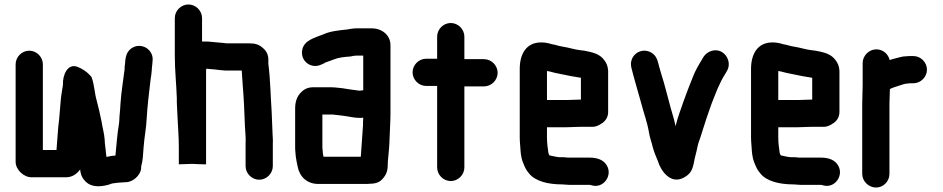

<svg xmlns="http://www.w3.org/2000/svg" viewBox="-20 -758 4222 860"><path d="M663 -482C666 -502 661 -518 648 -533C626 -557 587 -560 562 -536C547 -521 544 -508 541 -486C541 -474 538 -464 538 -450C538 -445 538 -442 537 -440C532 -397 523 -344 520 -298L518 -268C517 -258 516 -247 515 -234C515 -223 514 -213 513 -204C505 -159 502 -108 497 -61C485 -61 469 -58 457 -55L455 -69L453 -89C452 -102 449 -115 449 -131C447 -161 439 -185 435 -213C429 -245 421 -277 413 -308C403 -343 403 -378 390 -413L381 -423C368 -437 346 -452 326 -459C282 -475 260 -420 262 -380V-378C260 -362 256 -343 254 -327L252 -308C250 -281 247 -253 245 -225C239 -181 237 -129 233 -86H172V-470C172 -503 144 -531 111 -531C78 -531 50 -503 50 -470V-33C50 2 87 37 122 36H276C301 36 322 24 339 1C341 25 349 41 364 56C389 80 426 80 464 70L482 64C484 63 486 63 489 63C498 62 506 60 514 60C523 60 536 58 544 58C576 58 608 27 612 -1C612 -7 612 -12 613 -15C620 -39 621 -68 623 -96C626 -141 635 -182 637 -227C640 -281 647 -338 653 -389L655 -405C657 -419 659 -429 660 -446C660 -458 663 -471 663 -482Z M763 -677V-506C763 -443 770 -381 772 -318V-299C773 -276 774 -255 775 -236C777 -188 781 -147 781 -100V-22L841 -24C856 -23 881 -22 895 -22H903V-438C903 -441 903 -445 904 -450C908 -450 912 -450 917 -449L941 -447C956 -445 975 -443 990 -442H1063V-439C1065 -420 1065 -399 1067 -379C1072 -320 1075 -256 1077 -194C1078 -167 1082 -141 1080 -115V-14C1080 19 1108 47 1141 47C1174 47 1202 19 1202 -14V-112C1203 -125 1202 -139 1201 -155C1200 -186 1198 -220 1197 -253C1192 -327 1191 -403 1182 -472V-491C1182 -510 1175 -527 1161 -540C1141 -559 1124 -564 1094 -564H993C988 -565 983 -565 977 -566L953 -568C937 -569 919 -572 904 -572H885V-677C885 -710 857 -738 824 -738C791 -738 763 -710 763 -677Z M1591 -352C1588 -352 1584 -352 1581 -353C1560 -356 1533 -359 1513 -363L1493 -365C1484 -366 1475 -367 1466 -367H1380C1364 -367 1350 -362 1338 -353C1315 -335 1302 -310 1302 -273V-101C1302 -93 1302 -85 1303 -78L1305 -56C1307 -44 1310 -24 1313 -13C1321 32 1354 66 1406 66H1616C1623 66 1630 66 1637 65C1665 65 1684 57 1698 38C1714 18 1717 1 1717 -27C1717 -31 1717 -36 1718 -42C1721 -76 1724 -101 1725 -138C1726 -174 1729 -215 1729 -252V-556C1729 -601 1690 -631 1646 -631H1576C1561 -631 1547 -628 1535 -626C1496 -622 1458 -618 1428 -604C1390 -589 1343 -578 1334 -536C1326 -499 1350 -470 1379 -464C1401 -459 1416 -467 1433 -475L1435 -477C1447 -481 1463 -487 1476 -492C1498 -501 1523 -503 1550 -505C1559 -507 1568 -509 1576 -509H1607V-354C1601 -353 1599 -352 1591 -352ZM1425 -87C1424 -92 1424 -96 1424 -101V-245H1467C1470 -245 1474 -245 1478 -244L1497 -242C1504 -241 1512 -240 1521 -239C1545 -236 1565 -230 1591 -230C1596 -230 1602 -230 1607 -231C1606 -220 1606 -209 1606 -198C1602 -149 1600 -101 1596 -56H1429C1427 -66 1425 -76 1425 -87Z M1938 -594V-495H1889C1856 -495 1828 -467 1828 -434C1828 -401 1856 -373 1889 -373H1938V-8C1938 25 1966 53 1999 53C2032 53 2060 25 2060 -8V-371H2148C2181 -371 2209 -399 2209 -432C2209 -465 2181 -493 2148 -493H2060V-594C2060 -627 2032 -655 1999 -655C1966 -655 1938 -627 1938 -594Z M2517 -310H2430V-440C2446 -438 2464 -431 2479 -429C2507 -424 2533 -417 2562 -413L2579 -410H2582V-312H2579C2567 -312 2532 -310 2517 -310ZM2579 -190H2632C2646 -189 2661 -195 2678 -207C2695 -219 2704 -236 2704 -257V-441C2703 -460 2697 -477 2684 -492C2664 -517 2634 -524 2597 -531L2580 -533C2553 -536 2528 -545 2501 -549C2485 -551 2467 -558 2452 -560C2436 -565 2422 -568 2404 -568C2337 -568 2308 -516 2308 -449V-142C2308 -129 2309 -117 2310 -106C2312 -75 2313 -53 2323 -29C2331 -9 2336 3 2349 18C2377 54 2435 68 2499 68C2508 68 2519 70 2529 70H2622L2630 72C2683 88 2725 28 2698 -17C2684 -41 2657 -52 2621 -52H2523C2515 -53 2507 -54 2498 -54H2484C2478 -55 2473 -55 2470 -56L2455 -59C2450 -60 2445 -61 2442 -62H2441C2440 -65 2436 -71 2436 -76C2433 -96 2430 -118 2430 -143V-188H2517C2532 -188 2565 -190 2579 -190Z M2808 -455C2821 -403 2837 -350 2852 -296C2864 -249 2879 -212 2887 -164C2891 -139 2899 -121 2904 -98C2909 -79 2920 -52 2927 -36C2940 8 2984 69 3042 38C3072 22 3081 5 3088 -29C3091 -50 3100 -77 3104 -100C3108 -122 3118 -141 3123 -161C3136 -203 3151 -249 3166 -290C3185 -339 3203 -388 3229 -428L3236 -440C3255 -473 3239 -509 3215 -524C3183 -544 3146 -527 3131 -503L3124 -491C3108 -465 3094 -441 3083 -412C3069 -378 3055 -341 3042 -305C3031 -272 3014 -229 3006 -193C3003 -205 3001 -215 2999 -223C2978 -291 2960 -373 2938 -440C2927 -474 2927 -505 2898 -522C2851 -550 2795 -509 2808 -455Z M3553 -310H3466V-440C3482 -438 3500 -431 3515 -429C3543 -424 3569 -417 3598 -413L3615 -410H3618V-312H3615C3603 -312 3568 -310 3553 -310ZM3615 -190H3668C3682 -189 3697 -195 3714 -207C3731 -219 3740 -236 3740 -257V-441C3739 -460 3733 -477 3720 -492C3700 -517 3670 -524 3633 -531L3616 -533C3589 -536 3564 -545 3537 -549C3521 -551 3503 -558 3488 -560C3472 -565 3458 -568 3440 -568C3373 -568 3344 -516 3344 -449V-142C3344 -129 3345 -117 3346 -106C3348 -75 3349 -53 3359 -29C3367 -9 3372 3 3385 18C3413 54 3471 68 3535 68C3544 68 3555 70 3565 70H3658L3666 72C3719 88 3761 28 3734 -17C3720 -41 3693 -52 3657 -52H3559C3551 -53 3543 -54 3534 -54H3520C3514 -55 3509 -55 3506 -56L3491 -59C3486 -60 3481 -61 3478 -62H3477C3476 -65 3472 -71 3472 -76C3469 -96 3466 -118 3466 -143V-188H3553C3568 -188 3601 -190 3615 -190Z M4132 -446C4132 -479 4104 -507 4071 -507H4061C4054 -507 4047 -507 4041 -506C4032 -506 4022 -505 4012 -502C3995 -497 3981 -495 3965 -489C3959 -515 3936 -537 3905 -537C3873 -537 3844 -509 3844 -476V-374C3844 -350 3842 -319 3842 -293V21C3842 54 3871 82 3904 82C3937 82 3964 54 3964 21V-295C3964 -316 3966 -339 3966 -359C3975 -364 3992 -370 4003 -373C4016 -377 4033 -384 4047 -384C4051 -385 4056 -385 4061 -385H4071C4104 -385 4132 -413 4132 -446Z"/></svg>

Font: Electronic
Style: Ti
Weight: 900
Version: Version 1.011